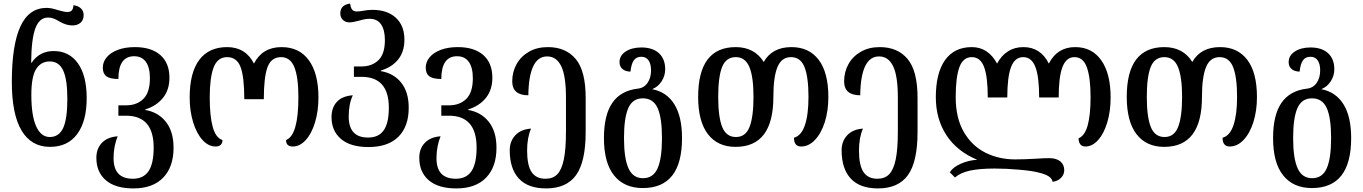

<svg xmlns="http://www.w3.org/2000/svg" viewBox="-20 -810 7609 1072"><path d="M46 -353Q46 -557 93.5 -661.5Q141 -766 241 -766Q266 -766 302 -754Q339 -743 356 -743Q373 -743 381 -752Q389 -761 390 -781Q418 -777 432.5 -762.5Q447 -748 447 -726Q447 -698 429.5 -683Q412 -668 384 -668Q349 -668 312 -690Q292 -702 278 -707Q264 -712 248 -712Q200 -712 177.5 -652Q155 -592 154 -460H157Q177 -491 208 -508Q239 -525 280 -525Q366 -525 415 -456.5Q464 -388 464 -262Q464 -133 411 -61.5Q358 10 259 10Q155 10 100.5 -81Q46 -172 46 -353ZM356 -258Q356 -367 332.5 -417Q309 -467 258 -467Q209 -467 182 -425Q155 -383 155 -280Q155 -164 182 -104.5Q209 -45 258 -45Q309 -45 332.5 -95Q356 -145 356 -258Z M518 71Q518 20 549 -12.5Q580 -45 637 -49Q627 -26 620.5 6Q614 38 614 72Q614 131 641 159.5Q668 188 722 188Q781 188 809.5 145.5Q838 103 838 14Q838 -164 684 -164H641V-222H685Q744 -222 780.5 -258Q817 -294 817 -373Q817 -433 794.5 -464.5Q772 -496 729 -496Q641 -496 641 -369Q594 -369 574 -384Q554 -399 554 -432Q554 -464 575.5 -490Q597 -516 637.5 -531.5Q678 -547 733 -547Q825 -547 875.5 -502.5Q926 -458 926 -376Q926 -308 889.5 -263Q853 -218 791 -199V-196Q863 -184 906 -130Q949 -76 949 15Q949 122 891 182Q833 242 725 242Q624 242 571 196.5Q518 151 518 71Z M1039 -266Q1039 -404 1092.5 -475.5Q1146 -547 1248 -547Q1351 -547 1398 -455Q1445 -547 1552 -547Q1651 -547 1704.5 -473.5Q1758 -400 1758 -266Q1758 -190 1739 -127Q1720 -64 1687 -28Q1654 8 1615 8Q1577 8 1577 -28Q1646 -55 1646 -267Q1646 -379 1623.5 -435Q1601 -491 1549 -491Q1495 -491 1474 -436Q1453 -381 1453 -256H1344Q1344 -381 1323 -436Q1302 -491 1248 -491Q1195 -491 1173 -434Q1151 -377 1151 -267Q1151 -163 1167.5 -102Q1184 -41 1222 -28Q1222 -10 1212 -1Q1202 8 1184 8Q1144 8 1111 -28Q1078 -64 1058.5 -127Q1039 -190 1039 -266Z M1831 -156Q1831 -209 1861 -241.5Q1891 -274 1950 -278Q1927 -230 1927 -159Q1927 -42 2035 -42Q2094 -42 2122.5 -82.5Q2151 -123 2151 -209Q2151 -381 1998 -381H1956V-439H1998Q2057 -439 2093 -474Q2129 -509 2129 -586Q2129 -643 2107.5 -674Q2086 -705 2044 -705Q2019 -705 1986 -695Q1950 -685 1931 -685Q1909 -685 1894.5 -699Q1880 -713 1880 -735Q1880 -783 1935 -790Q1938 -766 1946.5 -756Q1955 -746 1972 -746Q1981 -746 1988.5 -747Q1996 -748 2002 -749Q2034 -755 2059 -755Q2142 -755 2190 -711Q2238 -667 2238 -589Q2238 -522 2203.5 -478.5Q2169 -435 2106 -416V-413Q2178 -401 2220 -348.5Q2262 -296 2262 -208Q2262 -104 2204.5 -46.5Q2147 11 2037 11Q1937 11 1884 -34Q1831 -79 1831 -156Z M2321 71Q2321 20 2352 -12.5Q2383 -45 2440 -49Q2430 -26 2423.5 6Q2417 38 2417 72Q2417 131 2444 159.5Q2471 188 2525 188Q2584 188 2612.5 145.5Q2641 103 2641 14Q2641 -164 2487 -164H2444V-222H2488Q2547 -222 2583.5 -258Q2620 -294 2620 -373Q2620 -433 2597.5 -464.5Q2575 -496 2532 -496Q2444 -496 2444 -369Q2397 -369 2377 -384Q2357 -399 2357 -432Q2357 -464 2378.5 -490Q2400 -516 2440.5 -531.5Q2481 -547 2536 -547Q2628 -547 2678.5 -502.5Q2729 -458 2729 -376Q2729 -308 2692.5 -263Q2656 -218 2594 -199V-196Q2666 -184 2709 -130Q2752 -76 2752 15Q2752 122 2694 182Q2636 242 2528 242Q2427 242 2374 196.5Q2321 151 2321 71Z M2826 29Q2826 -21 2857 -54.5Q2888 -88 2945 -92Q2923 -41 2923 30Q2923 113 2948 150.5Q2973 188 3026 188Q3067 188 3091.5 163Q3116 138 3128 80.5Q3140 23 3140 -77V-265Q3140 -386 3113.5 -440.5Q3087 -495 3035 -495Q2983 -495 2957 -439.5Q2931 -384 2930 -278Q2840 -278 2840 -356Q2840 -408 2864 -451.5Q2888 -495 2933 -521Q2978 -547 3039 -547Q3139 -547 3194.5 -480.5Q3250 -414 3250 -264V-73Q3250 93 3196.5 167.5Q3143 242 3029 242Q2928 242 2877 187Q2826 132 2826 29Z M3352 -39Q3352 -168 3399 -236Q3446 -304 3541 -315Q3576 -319 3595.5 -347.5Q3615 -376 3615 -417Q3615 -453 3601 -473Q3587 -493 3561 -493Q3533 -493 3519 -473.5Q3505 -454 3500 -410Q3471 -411 3455 -425Q3439 -439 3439 -463Q3439 -500 3473.5 -522.5Q3508 -545 3561 -545Q3624 -545 3659 -513Q3694 -481 3694 -423Q3694 -387 3674 -356Q3654 -325 3621 -312Q3702 -297 3745 -228Q3788 -159 3788 -39Q3788 240 3569 240Q3465 240 3408.5 169.5Q3352 99 3352 -39ZM3676 -39Q3676 -153 3651.5 -207Q3627 -261 3569 -261Q3512 -261 3488 -206.5Q3464 -152 3464 -39Q3464 74 3489 129.5Q3514 185 3570 185Q3627 185 3651.5 130Q3676 75 3676 -39Z M3878 -269Q3878 -547 4088 -547Q4140 -547 4179.5 -526Q4219 -505 4244 -464Q4291 -547 4399 -547Q4497 -547 4551 -476Q4605 -405 4605 -268Q4605 -191 4585 -128Q4565 -65 4530 -28.5Q4495 8 4453 8Q4413 8 4413 -41Q4454 -52 4474 -111Q4494 -170 4494 -269Q4494 -379 4472 -435Q4450 -491 4396 -491Q4344 -491 4321 -436Q4298 -381 4298 -269Q4298 10 4087 10Q3987 10 3932.5 -61Q3878 -132 3878 -269ZM4187 -269Q4187 -381 4164 -436Q4141 -491 4088 -491Q4034 -491 4012 -436.5Q3990 -382 3990 -269Q3990 -156 4012.5 -100.5Q4035 -45 4089 -45Q4143 -45 4165 -101.5Q4187 -158 4187 -269Z M4679 29Q4679 -21 4710 -54.5Q4741 -88 4798 -92Q4776 -41 4776 30Q4776 113 4801 150.5Q4826 188 4879 188Q4920 188 4944.5 163Q4969 138 4981 80.5Q4993 23 4993 -77V-265Q4993 -386 4966.5 -440.5Q4940 -495 4888 -495Q4836 -495 4810 -439.5Q4784 -384 4783 -278Q4693 -278 4693 -356Q4693 -408 4717 -451.5Q4741 -495 4786 -521Q4831 -547 4892 -547Q4992 -547 5047.5 -480.5Q5103 -414 5103 -264V-73Q5103 93 5049.5 167.5Q4996 242 4882 242Q4781 242 4730 187Q4679 132 4679 29Z M5777 153Q5744 144 5671 137.5Q5598 131 5534 131Q5449 131 5396 142.5Q5343 154 5312 181L5283 152Q5300 124 5343.5 104.5Q5387 85 5436 82Q5323 35 5264 -55.5Q5205 -146 5205 -267Q5205 -402 5256.5 -474.5Q5308 -547 5406 -547Q5497 -547 5547 -455Q5571 -500 5608 -523.5Q5645 -547 5694 -547Q5790 -547 5836 -455Q5883 -547 5983 -547Q6077 -547 6129 -473Q6181 -399 6181 -266Q6181 -190 6162.5 -127.5Q6144 -65 6111.5 -28.5Q6079 8 6040 8Q6021 8 6011.5 -4.5Q6002 -17 6002 -38Q6037 -52 6053 -110.5Q6069 -169 6069 -267Q6069 -376 6048.5 -433.5Q6028 -491 5979 -491Q5933 -491 5912 -435.5Q5891 -380 5891 -266H5782Q5782 -381 5761 -436Q5740 -491 5693 -491Q5646 -491 5625 -435.5Q5604 -380 5604 -266H5495Q5495 -381 5474.5 -436Q5454 -491 5406 -491Q5357 -491 5336.5 -434.5Q5316 -378 5316 -268Q5316 -150 5362 -72Q5408 6 5483 43Q5558 80 5648 80Q5698 80 5766 76Q5807 73 5838 73Q5878 73 5900 91Q5922 109 5922 141Q5922 165 5903.5 183.5Q5885 202 5857 205Q5854 187 5835 174.5Q5816 162 5777 153Z M6271 -269Q6271 -547 6481 -547Q6533 -547 6572.5 -526Q6612 -505 6637 -464Q6684 -547 6792 -547Q6890 -547 6944 -476Q6998 -405 6998 -268Q6998 -191 6978 -128Q6958 -65 6923 -28.5Q6888 8 6846 8Q6806 8 6806 -41Q6847 -52 6867 -111Q6887 -170 6887 -269Q6887 -379 6865 -435Q6843 -491 6789 -491Q6737 -491 6714 -436Q6691 -381 6691 -269Q6691 10 6480 10Q6380 10 6325.5 -61Q6271 -132 6271 -269ZM6580 -269Q6580 -381 6557 -436Q6534 -491 6481 -491Q6427 -491 6405 -436.5Q6383 -382 6383 -269Q6383 -156 6405.5 -100.5Q6428 -45 6482 -45Q6536 -45 6558 -101.5Q6580 -158 6580 -269Z M7088 -39Q7088 -168 7135 -236Q7182 -304 7277 -315Q7312 -319 7331.5 -347.5Q7351 -376 7351 -417Q7351 -453 7337 -473Q7323 -493 7297 -493Q7269 -493 7255 -473.5Q7241 -454 7236 -410Q7207 -411 7191 -425Q7175 -439 7175 -463Q7175 -500 7209.5 -522.5Q7244 -545 7297 -545Q7360 -545 7395 -513Q7430 -481 7430 -423Q7430 -387 7410 -356Q7390 -325 7357 -312Q7438 -297 7481 -228Q7524 -159 7524 -39Q7524 240 7305 240Q7201 240 7144.5 169.5Q7088 99 7088 -39ZM7412 -39Q7412 -153 7387.5 -207Q7363 -261 7305 -261Q7248 -261 7224 -206.5Q7200 -152 7200 -39Q7200 74 7225 129.5Q7250 185 7306 185Q7363 185 7387.5 130Q7412 75 7412 -39Z"/></svg>

Font: Noto Serif Georgian Medium Narrow
Style: Regular
Weight: 500
Width: 4
Designer: Monotype Design team
Foundry: Monotype Imaging Inc.
Version: Version 1.000